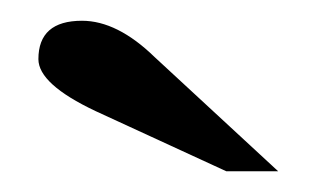

<svg xmlns="http://www.w3.org/2000/svg" viewBox="-20 -769 306 185"><path d="M248 -604H198L72 -662Q17 -688 17 -712Q17 -749 59 -749Q93 -749 129 -714Z"/></svg>

Font: Kolar Light
Style: Regular
Weight: 300
Designer: Ramakrishna Saiteja (Kannada); Shiva Nallaperumal (Latin)
Foundry: Indian Type Foundry
Version: Version 1.001;PS 1.0;hotconv 1.0.88;makeotf.lib2.5.647800